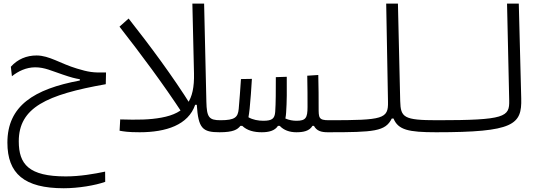

<svg xmlns="http://www.w3.org/2000/svg" viewBox="-20 -713 2970 1038"><path d="M324.7 304.7C403.8 304.7 496.1 289.1 548.8 270L548.3 214.8C490.2 227.1 412.1 240.7 335.9 240.7C135.7 240.7 81.5 175.3 81.5 50.8C81.5 -131.3 231.9 -201.2 551.8 -257.8L553.2 -321.3C482.9 -319.3 457.5 -323.7 396 -342.3C306.2 -369.1 246.6 -413.1 177.7 -413.1C123.5 -413.1 75.2 -393.1 38.6 -352.1L44.4 -300.8C78.6 -328.1 121.6 -349.1 170.4 -349.1C221.7 -349.1 259.3 -329.6 318.4 -310.1C365.7 -293.9 385.3 -289.1 411.6 -284.7V-277.8C163.1 -231.4 20 -140.6 20 58.1C20 225.6 111.3 304.7 324.7 304.7Z M967.8 -98.1 1015.6 -138.2C913.1 -302.2 789.1 -468.3 675.3 -612.8L626 -568.8C741.2 -421.4 861.8 -259.8 967.8 -98.1Z M734.9 2C878.4 2 998 -37.6 1035.2 -146.5H1043.9C1052.2 -18.6 1074.7 2 1167 2C1197.8 2 1211.4 -8.8 1211.4 -31.7C1211.4 -53.7 1202.6 -63 1171.9 -63C1109.4 -63 1097.7 -79.1 1095.7 -163.6L1083.5 -693.4H1020L1028.8 -316.4C1032.2 -169.9 986.3 -101.6 852.5 -77.1C789.1 -65.4 723.6 -64.5 629.9 -67.4L626.5 -6.3C648.9 -2.4 670.9 2 734.9 2Z M1395 2C1433.1 2 1465.8 -5.9 1482.9 -32.7H1492.2C1513.7 -9.3 1545.4 2 1582 2C1618.7 2 1652.3 -3.9 1669.4 -32.7H1677.2C1691.9 -5.4 1716.3 2 1752 2C1775.4 2 1791 -4.9 1791 -34.2C1791 -52.2 1782.7 -63 1757.8 -63C1702.6 -63 1702.6 -76.2 1702.6 -131.8V-133.3C1702.6 -182.6 1702.6 -239.3 1700.7 -307.6L1641.1 -303.7C1642.6 -236.8 1642.6 -187.5 1642.6 -134.8C1642.6 -75.2 1632.8 -60.1 1582.5 -60.1C1564 -60.1 1543 -63.5 1522.9 -72.3C1524.9 -83.5 1526.4 -94.7 1526.9 -105C1530.8 -157.7 1531.2 -232.9 1530.3 -297.9L1471.2 -295.9C1471.2 -228 1471.2 -152.8 1467.8 -107.9C1464.8 -71.8 1451.2 -60.1 1403.3 -60.1C1377 -60.1 1346.2 -65.4 1323.2 -79.1C1325.7 -92.3 1327.6 -107.9 1329.6 -125C1335 -179.7 1338.4 -229 1341.8 -286.6L1282.7 -285.6C1278.8 -225.6 1275.4 -180.7 1270.5 -124C1266.1 -79.1 1250.5 -63 1171.9 -63L1167 2C1240.7 2 1263.7 -12.2 1279.8 -32.7H1289.6C1315.9 -7.3 1353 2 1395 2Z M1752 2C2002.9 2 2063.5 -2.4 2098.1 -72.3H2107.4C2132.8 -10.7 2188 2 2337.9 2C2366.2 2 2380.4 -4.9 2380.4 -32.7C2380.4 -54.2 2368.7 -63 2343.8 -63C2161.6 -63 2146 -78.1 2143.6 -167L2131.3 -693.4H2067.9L2077.6 -162.6C2079.6 -70.3 2052.7 -63 1757.8 -63C1738.3 -63 1723.6 -57.6 1723.6 -32.7C1723.6 -10.7 1732.9 2 1752 2Z M2337.9 2C2758.3 2 2801.8 -39.1 2797.9 -180.7L2784.7 -693.4H2721.2L2732.9 -169.4C2734.9 -81.1 2711.9 -63 2343.8 -63C2324.2 -63 2310.5 -56.2 2310.5 -31.2C2310.5 -8.8 2318.8 2 2337.9 2Z"/></svg>

Font: Cascadia Mono Light
Style: Regular
Weight: 300
Monospace: yes
Designer: Aaron Bell
Foundry: Saja Typeworks
Version: Version 2404.023